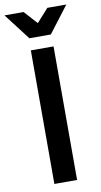

<svg xmlns="http://www.w3.org/2000/svg" viewBox="-110 -946 522 991"><g transform="rotate(-10 151.0 -451.0)"><path d="M210.5 0H91.5V-700H210.5ZM207.5 -763H95L-11 -901.5H89L151.5 -832.5L213.5 -901.5H313Z"/></g></svg>

Font: Argentum Novus Medium
Style: Regular
Weight: 500
Designer: Julieta Ulanovsky (font) & Cristiano Sobral (main changes)
Foundry: Julieta Ulanovsky (font) & Cristiano Sobral (main changes)
Version: Version 3.00;November 27, 2020;FontCreator 13.0.0.2655 64-bi